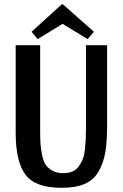

<svg xmlns="http://www.w3.org/2000/svg" viewBox="-20 -876 587 918"><path d="M131 -724 276 -856H280L429 -724L399 -689L279 -762L160 -689ZM492 -274Q492 -199 483.5 -148.5Q475 -98 452 -57Q429 -16 385.5 3Q342 22 275 22Q149 22 102 -40.5Q55 -103 55 -241V-660H172V-252Q172 -214 173.5 -190Q175 -166 181 -136Q187 -106 198 -89Q209 -72 230.5 -60Q252 -48 282 -48Q307 -48 326 -56Q345 -64 357 -81Q369 -98 376 -115.5Q383 -133 386 -161Q389 -189 390 -209.5Q391 -230 391 -263V-660H492Z"/></svg>

Font: Sansita
Style: Regular
Weight: 400
Designer: Pablo Cosgaya
Foundry: Omnibus-Type
Version: Version 1.006;hotconv 1.0.109;makeotfexe 2.5.65596